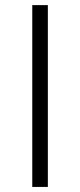

<svg xmlns="http://www.w3.org/2000/svg" viewBox="-20 -738 316 758"><path d="M107.4 0V-717.8H168.9V0Z"/></svg>

Font: Gothic A1 Light
Style: Regular
Weight: 300
Version: Version 2.50